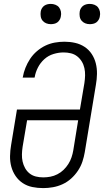

<svg xmlns="http://www.w3.org/2000/svg" viewBox="-20 -957 540 985"><path d="M202 8Q173 8 146 2.5Q119 -3 97 -17.5Q75 -32 60 -54Q45 -76 38 -102Q31 -128 31.5 -156Q32 -184 37 -213L67 -395H390L413 -531Q416 -551 416.5 -570Q417 -589 413 -607.5Q409 -626 399.5 -641.5Q390 -657 376 -668Q362 -679 344 -683.5Q326 -688 306 -688Q281 -688 254.5 -680Q228 -672 207.5 -653.5Q187 -635 174.5 -610.5Q162 -586 158 -561L157 -559H96L97 -561Q101 -585 110.5 -609Q120 -633 134.5 -655Q149 -677 169.5 -694.5Q190 -712 213 -723Q236 -734 261 -738.5Q286 -743 311 -743Q339 -743 365.5 -737Q392 -731 414 -716.5Q436 -702 450.5 -680Q465 -658 471.5 -632Q478 -606 477.5 -578Q477 -550 472 -522L415 -177Q411 -153 403 -128.5Q395 -104 380 -81.5Q365 -59 345 -41Q325 -23 301 -12Q277 -1 251.5 3.5Q226 8 202 8ZM202 -47Q220 -47 238.5 -50.5Q257 -54 274.5 -63Q292 -72 306 -85.5Q320 -99 330.5 -115.5Q341 -132 347 -150Q353 -168 356 -186L381 -340H119L96 -204Q93 -184 92.5 -165Q92 -146 96 -128Q100 -110 109 -94Q118 -78 132 -67Q146 -56 164 -51.5Q182 -47 202 -47ZM441 -833Q428 -833 417 -837.5Q406 -842 398.5 -851Q391 -860 389 -872.5Q387 -885 389 -898Q390 -906 395 -914.5Q400 -923 407.5 -928Q415 -933 423.5 -935Q432 -937 440 -937Q453 -937 464.5 -932.5Q476 -928 483 -919Q490 -910 492.5 -897.5Q495 -885 492 -872Q491 -864 486 -855.5Q481 -847 474 -842Q467 -837 458 -835Q449 -833 441 -833ZM241 -833Q228 -833 217 -837.5Q206 -842 198.5 -851Q191 -860 189 -872.5Q187 -885 189 -898Q190 -906 195 -914.5Q200 -923 207.5 -928Q215 -933 223.5 -935Q232 -937 240 -937Q253 -937 264.5 -932.5Q276 -928 283 -919Q290 -910 292.5 -897.5Q295 -885 292 -872Q291 -864 286 -855.5Q281 -847 274 -842Q267 -837 258 -835Q249 -833 241 -833Z"/></svg>

Font: Iosevka Light Oblique
Style: Regular
Weight: 300
Italic angle: -9°
Monospace: yes
Designer: Belleve Invis
Foundry: Belleve Invis
Version: Version 32.5.0; ttfautohint (v1.8.4)